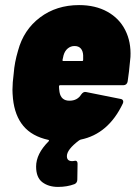

<svg xmlns="http://www.w3.org/2000/svg" viewBox="-20 -548 533 755"><path d="M482 -228Q481 -221 476.5 -217Q472 -213 466 -213H217Q212 -213 212 -208Q212 -200 214 -186Q220 -152 253 -152Q284 -152 299 -176Q308 -189 319 -186L454 -159Q461 -158 463.5 -153Q466 -148 463 -141Q406 -21 297 1L291 4Q243 40 243 66Q243 78 250.5 82.5Q258 87 270 85L276 84Q285 84 285 96L284 158Q284 171 273 176Q244 187 208 187Q171 187 146.5 168.5Q122 150 122 107Q122 57 171 8Q173 6 172.5 4Q172 2 170 2Q106 -12 72 -52.5Q38 -93 31 -160Q29 -182 29 -195Q29 -222 34 -260Q37 -302 51 -349Q73 -431 137.5 -479.5Q202 -528 291 -528Q355 -528 402 -502Q449 -476 472.5 -429.5Q496 -383 493 -324Q487 -258 482 -228ZM230 -331 226 -313Q225 -308 229 -308H303Q307 -308 307 -313V-331Q306 -348 297.5 -357.5Q289 -367 273 -367Q258 -367 246.5 -357.5Q235 -348 230 -331Z"/></svg>

Font: Barlow Semi Condensed Black
Style: Italic
Weight: 900
Width: 4
Italic angle: -7°
Designer: Jeremy Tribby
Foundry: Tribby Type
Version: Version 1.408